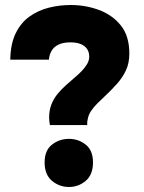

<svg xmlns="http://www.w3.org/2000/svg" viewBox="-20 -737 575 766"><path d="M179 -238Q178 -245 177 -252.5Q176 -260 176 -268Q176 -297 185 -320Q194 -343 209 -361.5Q224 -380 241.5 -395.5Q259 -411 275 -425Q292 -439 305.5 -453Q319 -467 327.5 -481.5Q336 -496 336 -511Q336 -529 327.5 -541.5Q319 -554 302.5 -561Q286 -568 261 -568Q233 -568 214.5 -559.5Q196 -551 186.5 -535.5Q177 -520 175 -499H21Q22 -562 42.5 -604Q63 -646 97 -670.5Q131 -695 173.5 -706Q216 -717 263 -717Q322 -717 375.5 -697Q429 -677 462.5 -635Q496 -593 496 -523Q496 -486 483 -457.5Q470 -429 447.5 -403.5Q425 -378 395 -350Q382 -338 368 -324Q354 -310 343 -294Q332 -278 329 -256Q328 -253 328 -248Q328 -243 328 -238ZM255 9Q217 9 187.5 -15.5Q158 -40 158 -89Q158 -137 187.5 -160Q217 -183 255 -183Q293 -183 322 -160Q351 -137 351 -89Q351 -40 322 -15.5Q293 9 255 9Z"/></svg>

Font: Onest ExtraBold
Style: Regular
Weight: 800
Designer: Dmitri Voloshin, Andrey Kudryavtsev
Foundry: Dmitri Voloshin, Andrey Kudryavtsev
Version: Version 1.000;gftools[0.9.33]